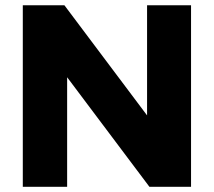

<svg xmlns="http://www.w3.org/2000/svg" viewBox="-20 -721 826 741"><path d="M68 -700.6H228.6L595.9 -211.3L547.6 -195V-700.6H717.3V0H556.7L190.4 -487.7L239.1 -504V0H68Z"/></svg>

Font: Alexandria
Style: Regular
Weight: 400
Designer: Mohamed Gaber
Foundry: Kief Type Foundry
Version: Version 5.100